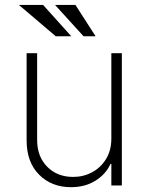

<svg xmlns="http://www.w3.org/2000/svg" viewBox="-20 -765 612 792"><path d="M439.3 -193.5V-545.5H482.6V0H439.3V-88.4H435.7Q416.5 -46.5 373.8 -19.7Q331 7.1 272.7 7.1Q192.5 7.1 141.2 -44.6Q89.8 -96.2 89.8 -185.7V-545.5H133.2V-187.5Q133.2 -119.3 174.7 -77.2Q216.3 -35.2 281.6 -35.2Q324.2 -35.2 360.1 -54.5Q396 -73.9 417.6 -109.4Q439.3 -144.9 439.3 -193.5ZM274.1 -615.4H209.9L57.9 -744.7H157.7ZM374.3 -615.4H324.6L207 -744.7H291.2Z"/></svg>

Font: Inter UI Extra Light
Style: Regular
Weight: 200
Designer: Rasmus Andersson
Foundry: rsms
Version: 3.2;8d6f07862